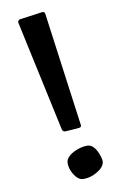

<svg xmlns="http://www.w3.org/2000/svg" viewBox="-151 -808 553 869"><g transform="rotate(-20 125.0 -373.5)"><path d="M57.1 -751.5Q58.1 -761.2 68.8 -763.2L175.3 -759.3Q185.5 -758.3 185.5 -746.6L164.6 -219.7Q164.1 -210 155.8 -210Q148.4 -210 139.6 -210.9L89.4 -216.3Q77.6 -218.3 76.7 -230.5ZM170.9 2Q141.6 16.1 114.3 16.1Q86.9 16.1 76.7 7.6Q66.4 -1 60.1 -13.7Q47.9 -38.1 47.9 -61.8Q47.9 -85.4 58.6 -96.2Q69.3 -106.9 85 -113.3Q111.8 -123.5 138.4 -123.5Q165 -123.5 175 -115Q185.1 -106.4 190.9 -93.5Q196.8 -80.6 199.5 -65.9Q202.1 -51.3 202.1 -38.6Q202.1 -25.9 193.6 -15.4Q185.1 -4.9 170.9 2Z"/></g></svg>

Font: Wellfleet
Style: Regular
Weight: 400
Designer: Riccardo De Franceschi
Foundry: Riccardo De Franceschi
Version: Version 1.002